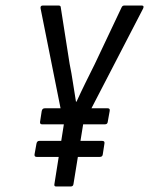

<svg xmlns="http://www.w3.org/2000/svg" viewBox="-20 -675 540 695"><path d="M183 0Q175 0 177 -9L211 -224L127 -644Q125 -655 135 -655H192Q200 -655 200 -648L232 -444Q239 -410 244 -376Q249 -342 255 -307H257Q273 -342 289.5 -375.5Q306 -409 323 -443L420 -648Q423 -655 430 -655H493Q503 -655 498 -644L281 -225L246 -9Q245 0 236 0ZM113 -107Q104 -107 105 -116L112 -155Q114 -165 122 -165H350Q360 -165 358 -155L352 -116Q351 -107 341 -107ZM132 -225Q124 -225 125 -234L131 -273Q133 -283 142 -283H370Q379 -283 377 -273L370 -234Q369 -225 360 -225Z"/></svg>

Font: Sofia Sans Condensed
Style: Italic
Weight: 400
Italic angle: -9°
Designer: Botio Nikoltchev, Ani Petrova
Foundry: lettersoup
Version: Version 4.101